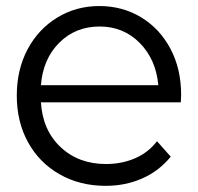

<svg xmlns="http://www.w3.org/2000/svg" viewBox="-20 -610 656 636"><path d="M578.9 -271.1H115.6Q121.1 -178.9 180.6 -122.8Q240 -66.7 331.1 -66.7Q383.3 -66.7 427.2 -85.6Q471.1 -104.4 500 -142.2L545.6 -91.1Q506.7 -43.3 451.1 -18.9Q395.6 5.6 330 5.6Q244.4 5.6 177.2 -32.8Q110 -71.1 72.8 -138.9Q35.6 -206.7 35.6 -293.3Q35.6 -378.9 71.1 -446.1Q106.7 -513.3 169.4 -551.7Q232.2 -590 308.9 -590Q385.6 -590 447.2 -552.8Q508.9 -515.6 544.4 -448.9Q580 -382.2 580 -295.6ZM115.6 -327.8H504.4Q496.7 -413.3 442.8 -467.8Q388.9 -522.2 310 -522.2Q230 -522.2 176.1 -468.3Q122.2 -414.4 115.6 -327.8Z"/></svg>

Font: Paperlogy 4 Regular
Style: Regular
Weight: 400
Designer: redesigned by Lee Juim, glyphs from Gmarket Sans & Montserrat
Foundry: PT&
Version: Version 1.001